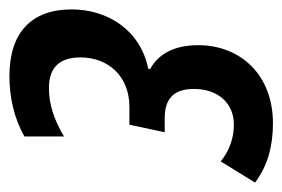

<svg xmlns="http://www.w3.org/2000/svg" viewBox="-116 -474 600 408"><g transform="rotate(90 184.0 -270.0)"><path d="M142 10C186 10 232 0 270 -22V-106C233 -84 201 -74 167 -74C122 -74 102 -98 102 -141C102 -200 142 -245 207 -245H245L261 -320H231C189 -320 169 -340 169 -382C169 -432 198 -467 245 -467C272 -467 300 -458 323 -439L368 -512C332 -539 290 -550 242 -550C139 -550 76 -481 76 -391C76 -340 95 -306 127 -289L126 -285C43 -268 0 -198 0 -122C0 -37 49 10 142 10Z"/></g></svg>

Font: Noto Sans UI Condensed Medium
Style: Italic
Weight: 500
Width: 3
Italic angle: -12°
Designer: Monotype Design Team
Foundry: Monotype Imaging Inc.
Version: Version 1.901